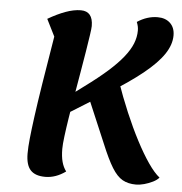

<svg xmlns="http://www.w3.org/2000/svg" viewBox="-53 -777 809 854"><g transform="rotate(5 351.5 -350.0)"><path d="M199 -230 197 -300 318 -390Q378 -434 419 -470.5Q460 -507 485.5 -539Q511 -571 522.5 -600Q534 -629 534 -658Q534 -668 532 -677Q530 -686 526 -696Q570 -725 617 -725Q652 -725 673 -705Q694 -685 694 -650Q694 -609 665.5 -566.5Q637 -524 577 -475.5Q517 -427 421 -368ZM180 26Q135 26 114 3Q93 -20 93 -71Q93 -99 97 -138Q101 -177 109 -236.5Q117 -296 131 -384.5Q145 -473 166 -599L128 -675Q169 -699 206 -712.5Q243 -726 274 -726Q328 -726 328 -660Q328 -650 323.5 -619.5Q319 -589 312 -545.5Q305 -502 296 -450Q287 -398 278 -345Q269 -292 261.5 -244.5Q254 -197 249.5 -160.5Q245 -124 245 -105Q245 -71 251.5 -47Q258 -23 271 -6Q227 26 180 26ZM585 25Q550 25 525 11Q500 -3 477.5 -39.5Q455 -76 427 -144L343 -342L469 -429Q494 -357 522 -291Q550 -225 579 -169.5Q608 -114 635.5 -74Q663 -34 687 -15Q678 -4 660 5Q642 14 622 19.5Q602 25 585 25Z"/></g></svg>

Font: Lemonada Medium
Style: Regular
Weight: 500
Designer: Mohamed Gaber (Arabic), Eduardo Tunni (Latin)
Foundry: Kief Type Foundry
Version: Version 4.004; ttfautohint (v1.8.2)